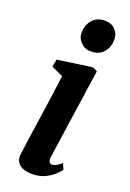

<svg xmlns="http://www.w3.org/2000/svg" viewBox="-153 -844 614 908"><g transform="rotate(20 154.0 -390.0)"><path d="M134 10Q105.5 10 86.2 1.8Q67 -6.5 58 -21.8Q49 -37 51.5 -58.5Q54 -79.5 58.5 -111.2Q63 -143 68.8 -183.8Q74.5 -224.5 81.5 -271.5Q88.5 -318.5 95.5 -369.8Q102.5 -421 109.5 -473.5L51 -500.5L58 -538L231.5 -563L256 -551.5L190.5 -99.5Q188 -81.5 192.5 -72.8Q197 -64 207 -64Q216.5 -64 227 -69.5Q237.5 -75 254 -89L267 -59Q261 -51 244 -34.5Q227 -18 199.2 -4Q171.5 10 134 10ZM195 -630Q165.5 -630 144.8 -651.8Q124 -673.5 125.5 -703Q127 -739.5 149.8 -764.8Q172.5 -790 211 -790Q244.5 -790 263.8 -768.8Q283 -747.5 282.5 -719.5Q282 -681.5 260 -655.8Q238 -630 195 -630Z"/></g></svg>

Font: Merriweather 28pt
Style: Bold Italic
Weight: 700
Italic angle: -7.8°
Version: Version 2.101